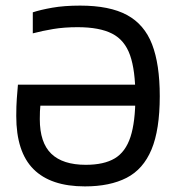

<svg xmlns="http://www.w3.org/2000/svg" viewBox="-20 -657 635 685"><path d="M550 -314Q550 -194 520.5 -123.5Q491 -53 431.5 -22.5Q372 8 283 8Q161 8 99.5 -53.5Q38 -115 38 -243Q38 -280 40 -305.5Q42 -331 44 -355H492V-280H124Q123 -270 122.5 -259.5Q122 -249 122 -232Q122 -148 163 -108.5Q204 -69 286 -69Q351 -69 389.5 -92Q428 -115 445.5 -168.5Q463 -222 463 -313Q463 -406 444 -460Q425 -514 380 -537Q335 -560 257 -560Q209 -560 170 -553.5Q131 -547 97 -538V-613Q124 -622 166.5 -629.5Q209 -637 266 -637Q371 -637 433 -603.5Q495 -570 522.5 -499Q550 -428 550 -314Z"/></svg>

Font: Blinker
Style: Regular
Weight: 400
Designer: Juergen Huber
Foundry: supertype
Version: 1.017